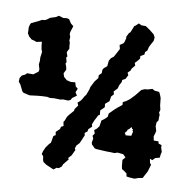

<svg xmlns="http://www.w3.org/2000/svg" viewBox="-87 -830 953 971"><g transform="rotate(10 389.5 -344.0)"><path d="M241 53 211 40 195 29 191 20 188 0 179 -9 183 -25 193 -47 207 -66 215 -74 221 -109 232 -116 229 -132 248 -150 251 -162 263 -168 259 -189 264 -196 272 -217 281 -229 302 -253 303 -262 318 -283 312 -297 325 -308 331 -316 343 -337 348 -342 360 -374 362 -385 378 -417 394 -437V-452L407 -465V-482L413 -492L428 -504L431 -533L439 -547L453 -558L468 -586L476 -601L471 -621L488 -632L493 -640L498 -660L497 -668L507 -688L514 -694L528 -729L532 -730L548 -745L563 -738H585L607 -723L631 -704L639 -689L637 -671L627 -653L619 -637L614 -617L604 -608L603 -595L584 -584L585 -571L573 -556L562 -545L567 -532L552 -514L548 -503L535 -490L541 -478L530 -457L515 -449L514 -438L504 -419L500 -403L482 -384L486 -370L474 -357L470 -332L450 -315L452 -298L432 -278L434 -256L426 -251L417 -233L412 -224L403 -202L406 -190L389 -174L387 -162L374 -152L377 -141L364 -110L358 -97L344 -82L339 -67L343 -59L329 -29L314 -13L318 -6L295 22L289 36L276 46H265L251 57ZM35 -298 27 -305 12 -336 1 -350 2 -369 11 -383 26 -390 36 -399H67L91 -417L93 -429L88 -446L86 -454L88 -473L87 -489L91 -518L86 -531L83 -549L81 -569L54 -563L44 -567L28 -571L13 -584L4 -599V-610L3 -630L7 -645L11 -652L47 -669L63 -678L77 -679L88 -685L101 -695L129 -704L143 -713L167 -706L186 -708L197 -705L210 -685L224 -674L214 -642L213 -631L218 -618L217 -598L221 -589L222 -573L224 -558L214 -539L221 -518L216 -511L222 -489L218 -481L224 -466L227 -451L217 -431L222 -414L239 -399L260 -394L283 -396L289 -376L301 -366L293 -347L303 -331L281 -315L275 -304L264 -299L238 -300L223 -297L193 -298L170 -296L156 -299L131 -298L107 -296L67 -291ZM634 30 621 28 618 13 605 3 592 -5 589 -19 586 -51 599 -66 585 -80 555 -83 540 -78 520 -79H502L482 -80L447 -82L438 -84L421 -101L418 -111L422 -131L416 -145L425 -158L419 -175L430 -183L442 -198L447 -229L462 -240L475 -253L477 -270L504 -297L518 -309L538 -325L537 -339L554 -348L571 -361L593 -384L619 -416L636 -423L650 -424L673 -431L686 -424L709 -422L715 -411L722 -393L726 -355L731 -334L727 -318L732 -308L731 -298V-279L723 -268L722 -248L729 -224L725 -209L721 -196L725 -175H749L752 -164L768 -159V-147L775 -125L772 -114L770 -95L748 -89L735 -76L722 -81L726 -60L733 -52L722 -15L709 9L703 21L682 25L662 32ZM581 -176 587 -177H591L599 -178H603L609 -179L610 -184L613 -196L614 -202L610 -205L612 -213L607 -214L603 -223L592 -210L586 -207L583 -198L579 -194L574 -187L577 -183L579 -180Z"/></g></svg>

Font: Winky Rough Black
Style: Regular
Weight: 900
Designer: Simon Atzbach
Foundry: typofactur
Version: Version 1.206; ttfautohint (v1.8.4.7-5d5b)